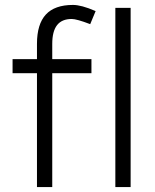

<svg xmlns="http://www.w3.org/2000/svg" viewBox="-20 -759 628 779"><path d="M276 -739Q293 -739 315.5 -733Q338 -727 368 -714L346 -661Q291 -682 271 -682Q231 -682 211.5 -657Q192 -632 192 -581V0H130V-581Q130 -661 166 -700Q202 -739 276 -739ZM31 -519H351V-462H31ZM448 -727H510V0H448Z"/></svg>

Font: 寒蝉端黑体 Light
Style: Regular
Weight: 300
Designer: ChillDuanSans {Warren2060}; 
Source Han Sans {Ryoko NISHIZUKA 西塚涼子 (kana, bopomofo & ideographs); Paul D. Hunt (Latin, G
Foundry: ChillType&Adobe
Version: Version 1.300;Glyphs 3.3 (3306)